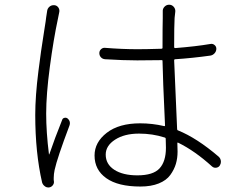

<svg xmlns="http://www.w3.org/2000/svg" viewBox="-20 -780 1040 822"><path d="M181.6 -731.4Q182.6 -743.2 191.4 -751Q200.2 -758.8 212.9 -757.8Q223.6 -756.8 230 -747.6Q236.3 -738.3 233.4 -726.6Q231.4 -713.9 228.5 -702.1Q209 -611.3 193.4 -493.7Q177.7 -376 177.7 -293.9Q177.7 -214.8 189.5 -120.1Q189.5 -119.1 190.4 -119.1Q191.4 -119.1 191.4 -120.1Q213.9 -186.5 246.1 -266.6Q248 -273.4 255.4 -275.4Q262.7 -277.3 268.6 -273.4Q279.3 -264.6 279.3 -252.9Q279.3 -248 277.3 -242.2Q224.6 -102.5 213.9 -52.7Q210 -34.2 210 -18.6Q210 -13.7 210 -9.8Q210 -7.8 210.9 -2.9Q211.9 5.9 205.6 13.7Q199.2 21.5 189.5 22.5Q188.5 22.5 186.5 22.5Q177.7 22.5 170.9 16.6Q163.1 10.7 160.2 1Q130.9 -126 130.9 -288.1Q130.9 -328.1 134.3 -375Q137.7 -421.9 144.5 -475.6Q151.4 -529.3 155.8 -560.5Q160.2 -591.8 168.9 -646.5Q177.7 -701.2 177.7 -706.1Q179.7 -719.7 181.6 -731.4ZM690.4 -147.5Q690.4 -170.9 689.5 -185.5Q689.5 -190.4 684.6 -191.4Q632.8 -208 575.2 -208Q512.7 -208 472.7 -182.1Q432.6 -156.2 432.6 -118.2Q432.6 -77.1 469.2 -53.2Q505.9 -29.3 568.4 -29.3Q635.7 -29.3 663.1 -59.1Q690.4 -88.9 690.4 -147.5ZM916 -109.4Q925.8 -100.6 925.8 -86.9Q925.8 -79.1 920.9 -71.3Q916 -63.5 905.8 -62Q895.5 -60.5 887.7 -67.4Q814.5 -133.8 743.2 -168.9Q739.3 -170.9 739.3 -167Q740.2 -154.3 740.2 -130.9Q740.2 -102.5 732.9 -78.1Q725.6 -53.7 709 -30.8Q692.4 -7.8 659.7 5.4Q627 18.6 581.1 18.6Q485.4 18.6 435.1 -17.1Q384.8 -52.7 384.8 -114.3Q384.8 -170.9 437 -211.4Q489.3 -252 580.1 -252Q631.8 -252 682.6 -240.2Q686.5 -239.3 686.5 -243.2Q676.8 -451.2 675.8 -518.6Q675.8 -523.4 671.9 -522.5Q603.5 -521.5 567.4 -521.5Q508.8 -521.5 429.7 -526.4Q418.9 -527.3 412.1 -534.7Q405.3 -542 405.3 -552.7Q405.3 -562.5 412.6 -569.3Q419.9 -576.2 429.7 -575.2Q502.9 -569.3 569.3 -569.3Q605.5 -569.3 671.9 -571.3Q675.8 -571.3 675.8 -575.2Q675.8 -669.9 676.8 -702.1Q676.8 -715.8 676.8 -730.5Q675.8 -742.2 684.1 -751Q692.4 -759.8 704.1 -759.8Q715.8 -759.8 723.6 -751Q731.4 -742.2 730.5 -730.5Q728.5 -716.8 727.5 -703.1Q725.6 -671.9 725.6 -578.1Q725.6 -574.2 730.5 -574.2Q818.4 -581.1 880.9 -591.8Q890.6 -593.8 898.4 -587.4Q906.2 -581.1 906.2 -571.3Q906.2 -560.5 898.9 -552.2Q891.6 -543.9 880.9 -542Q803.7 -531.2 730.5 -526.4Q725.6 -526.4 725.6 -521.5Q726.6 -487.3 738.3 -227.5Q738.3 -222.7 742.2 -221.7Q822.3 -189.5 916 -109.4Z"/></svg>

Font: Gen Jyuu Gothic L Monospace Light
Style: Regular
Weight: 300
Designer: [Source Han Sans]
Ryoko NISHIZUKA  (kana & ideographs); Paul D. Hunt (Latin, Greek & Cyrillic); Wenlong ZHANG  (bopomofo
Version: Version 1.002.20150607